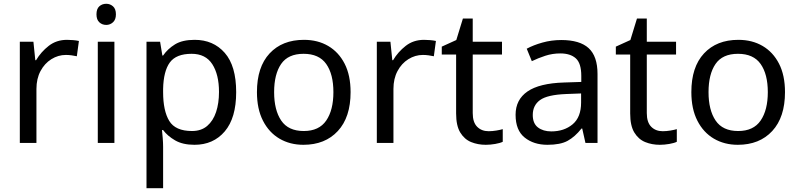

<svg xmlns="http://www.w3.org/2000/svg" viewBox="-20 -757 4232 1017"><path d="M335 -546Q350 -546 367.5 -544.5Q385 -543 398 -540L387 -459Q374 -462 358.5 -464Q343 -466 329 -466Q288 -466 252 -443.5Q216 -421 194.5 -380.5Q173 -340 173 -286V0H85V-536H157L167 -438H171Q197 -482 238 -514Q279 -546 335 -546Z M543 -737Q563 -737 578.5 -723.5Q594 -710 594 -681Q594 -653 578.5 -639Q563 -625 543 -625Q521 -625 506 -639Q491 -653 491 -681Q491 -710 506 -723.5Q521 -737 543 -737ZM586 -536V0H498V-536Z M1011 -546Q1110 -546 1170.5 -477Q1231 -408 1231 -269Q1231 -132 1170.5 -61Q1110 10 1010 10Q948 10 907.5 -13.5Q867 -37 844 -68H838Q840 -51 842 -25Q844 1 844 20V240H756V-536H828L840 -463H844Q868 -498 907 -522Q946 -546 1011 -546ZM995 -472Q913 -472 879.5 -426Q846 -380 844 -286V-269Q844 -170 876.5 -116.5Q909 -63 997 -63Q1046 -63 1077.5 -90Q1109 -117 1124.5 -163.5Q1140 -210 1140 -270Q1140 -362 1104.5 -417Q1069 -472 995 -472Z M1837 -269Q1837 -136 1769.5 -63Q1702 10 1587 10Q1516 10 1460.5 -22.5Q1405 -55 1373 -117.5Q1341 -180 1341 -269Q1341 -402 1408 -474Q1475 -546 1590 -546Q1663 -546 1718.5 -513.5Q1774 -481 1805.5 -419.5Q1837 -358 1837 -269ZM1432 -269Q1432 -174 1469.5 -118.5Q1507 -63 1589 -63Q1670 -63 1708 -118.5Q1746 -174 1746 -269Q1746 -364 1708 -418Q1670 -472 1588 -472Q1506 -472 1469 -418Q1432 -364 1432 -269Z M2226 -546Q2241 -546 2258.5 -544.5Q2276 -543 2289 -540L2278 -459Q2265 -462 2249.5 -464Q2234 -466 2220 -466Q2179 -466 2143 -443.5Q2107 -421 2085.5 -380.5Q2064 -340 2064 -286V0H1976V-536H2048L2058 -438H2062Q2088 -482 2129 -514Q2170 -546 2226 -546Z M2568 -62Q2588 -62 2609 -65.5Q2630 -69 2643 -73V-6Q2629 1 2603 5.5Q2577 10 2553 10Q2511 10 2475.5 -4.5Q2440 -19 2418 -55Q2396 -91 2396 -156V-468H2320V-510L2397 -545L2432 -659H2484V-536H2639V-468H2484V-158Q2484 -109 2507.5 -85.5Q2531 -62 2568 -62Z M2953 -545Q3051 -545 3098 -502Q3145 -459 3145 -365V0H3081L3064 -76H3060Q3025 -32 2986.5 -11Q2948 10 2880 10Q2807 10 2759 -28.5Q2711 -67 2711 -149Q2711 -229 2774 -272.5Q2837 -316 2968 -320L3059 -323V-355Q3059 -422 3030 -448Q3001 -474 2948 -474Q2906 -474 2868 -461.5Q2830 -449 2797 -433L2770 -499Q2805 -518 2853 -531.5Q2901 -545 2953 -545ZM2979 -259Q2879 -255 2840.5 -227Q2802 -199 2802 -148Q2802 -103 2829.5 -82Q2857 -61 2900 -61Q2968 -61 3013 -98.5Q3058 -136 3058 -214V-262Z M3490 -62Q3510 -62 3531 -65.5Q3552 -69 3565 -73V-6Q3551 1 3525 5.5Q3499 10 3475 10Q3433 10 3397.5 -4.5Q3362 -19 3340 -55Q3318 -91 3318 -156V-468H3242V-510L3319 -545L3354 -659H3406V-536H3561V-468H3406V-158Q3406 -109 3429.5 -85.5Q3453 -62 3490 -62Z M4138 -269Q4138 -136 4070.5 -63Q4003 10 3888 10Q3817 10 3761.5 -22.5Q3706 -55 3674 -117.5Q3642 -180 3642 -269Q3642 -402 3709 -474Q3776 -546 3891 -546Q3964 -546 4019.5 -513.5Q4075 -481 4106.5 -419.5Q4138 -358 4138 -269ZM3733 -269Q3733 -174 3770.5 -118.5Q3808 -63 3890 -63Q3971 -63 4009 -118.5Q4047 -174 4047 -269Q4047 -364 4009 -418Q3971 -472 3889 -472Q3807 -472 3770 -418Q3733 -364 3733 -269Z"/></svg>

Font: Noto Sans Buhid
Style: Regular
Weight: 400
Designer: Monotype Design Team
Foundry: Monotype Imaging Inc.
Version: Version 2.001